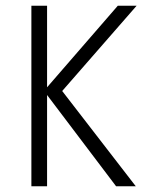

<svg xmlns="http://www.w3.org/2000/svg" viewBox="-20 -653 524 673"><path d="M145 -633V-347L393 -633H459L198 -334L456 0H387L145 -320V0H90V-633Z"/></svg>

Font: Tajawal Light
Style: Regular
Weight: 300
Designer: Boutros Fonts
Foundry: Created by Boutros International 2017
Version: Version 1.700